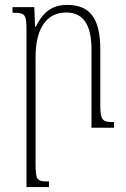

<svg xmlns="http://www.w3.org/2000/svg" viewBox="-20 -521 512 783"><path d="M445 -23C397 -23 389 -29 389 -98V-319C389 -443 349 -501 254 -501C190 -501 154 -469 126 -412H123L120 -492H31V-469C83 -469 88 -464 88 -395V242H180V219C131 219 125 216 125 145V-287C125 -406 170 -470 250 -470C326 -470 353 -410 353 -320V0H445Z"/></svg>

Font: Noto Serif Armenian Condensed ExtraLight
Style: Regular
Weight: 200
Width: 3
Designer: Monotype Design Team
Foundry: Monotype Imaging Inc.
Version: Version 2.008